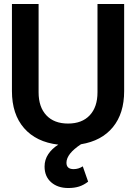

<svg xmlns="http://www.w3.org/2000/svg" viewBox="-20 -720 684 965"><path d="M604 -700V-262Q604 -150 547.5 -81Q491 -12 387 5Q314 53 314 98Q314 130 350 130Q375 130 396 116L423 193Q401 210 377.5 217.5Q354 225 323 225Q270 225 237 196Q204 167 204 117Q204 83 222.5 55Q241 27 273 7Q162 -6 101 -76Q40 -146 40 -262V-700H174V-256Q174 -182 213 -140.5Q252 -99 322 -99Q392 -99 431 -140.5Q470 -182 470 -256V-700Z"/></svg>

Font: Niramit
Style: Bold
Weight: 700
Designer: Katatrad Aksorn Co.,Ltd.
Foundry: Cadson Demak Co.,Ltd.
Version: Version 1.001; ttfautohint (v1.6)